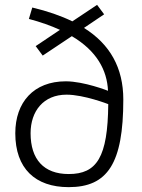

<svg xmlns="http://www.w3.org/2000/svg" viewBox="-20 -763 583 791"><path d="M254 -373C326 -373 426 -334 426 -334C424 -115 379 -46 263 -46C160 -46 106 -107 106 -214C106 -305 159 -373 254 -373ZM276 -614C379 -553 421 -474 425 -389C425 -389 326 -428 251 -428C119 -428 43 -342 43 -214C43 -69 125 8 263 8C423 8 488 -89 488 -353C488 -484 433 -581 326 -648L409 -704L380 -743L278 -675C231 -698 176 -717 113 -732L99 -685C148 -672 190 -657 227 -640L127 -573L156 -534Z"/></svg>

Font: RazerF5 Light
Style: Regular
Weight: 300
Foundry: Razer Inc.
Version: Version 2